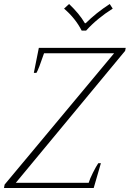

<svg xmlns="http://www.w3.org/2000/svg" viewBox="-32 -939 648 959"><path d="M288 -896 313 -919Q364 -871 392 -823H396Q447 -874 516 -919L531 -896Q453 -847 398 -786H376Q345 -847 288 -896ZM-9 -17 538 -673H188Q161 -593 150 -575H137L162 -700H596L593 -685L47 -26H411Q416 -44 432 -76Q448 -108 459 -124H472L436 0H-12Z"/></svg>

Font: Trirong ExtraLight
Style: Italic
Weight: 275
Italic angle: -12°
Designer: Katatrad Team
Foundry: CadsonDemak
Version: Version 1.003